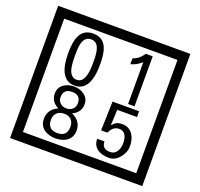

<svg xmlns="http://www.w3.org/2000/svg" viewBox="-170 -1151 1496 1433"><g transform="rotate(20 577.5 -435.0)"><path d="M1103 90H53V-960H1103ZM1028 15V-885H128V15ZM497 -656Q497 -442 371 -442Q244 -442 244 -656Q244 -744 265 -789Q294 -855 371 -855Q448 -855 477 -789Q497 -745 497 -656ZM444 -656Q444 -723 435 -752Q420 -809 371 -809Q322 -809 306 -752Q298 -723 298 -656Q298 -587 306 -553Q322 -488 371 -488Q419 -488 435 -554Q444 -587 444 -656ZM845 -450H794V-781Q748 -743 708 -735V-781Q759 -798 790 -847H845ZM501 -132Q501 -79 462 -49Q426 -23 372 -23Q317 -23 281 -49Q241 -79 241 -132Q241 -207 316 -241Q253 -271 253 -337Q253 -384 290 -411Q324 -435 372 -435Q419 -435 452 -410Q490 -383 490 -337Q490 -271 425 -241Q501 -207 501 -132ZM440 -326Q440 -392 372 -392Q303 -392 303 -326Q303 -297 322.5 -279Q342 -261 372 -261Q401 -261 420.5 -279Q440 -297 440 -326ZM448 -143Q448 -178 427.5 -198.5Q407 -219 372 -219Q336 -219 314.5 -198.5Q293 -178 293 -143Q293 -65 372 -65Q448 -65 448 -143ZM915 -160Q916 -111 880.5 -67Q845 -23 796 -23Q741 -23 706 -46Q666 -74 666 -127H724Q724 -67 790 -67Q824 -67 843 -97Q860 -124 860 -159Q860 -253 795 -253Q748 -253 722 -196H672L679 -427H890V-381H733L727 -257Q740 -269 753 -281Q772 -294 807 -294Q859 -294 889 -252Q915 -215 915 -160Z"/></g></svg>

Font: Unicode BMP Fallback SIL
Style: Regular
Weight: 400
Foundry: NRSI, SIL International
Version: Version 5.1 Based on Unicode 5.1